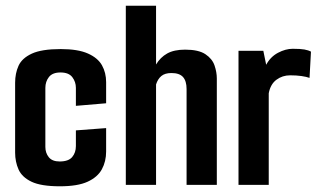

<svg xmlns="http://www.w3.org/2000/svg" viewBox="-20 -648 1117 673"><path d="M190 5Q124 5 90.5 -11Q57 -27 45 -54Q33 -81 33 -113V-358Q33 -391 45 -417.5Q57 -444 91.5 -460Q126 -476 193 -476Q253 -476 288 -460.5Q323 -445 337.5 -419Q352 -393 352 -360V-286L246 -277V-340Q246 -361 233.5 -377.5Q221 -394 192 -394Q164 -394 151.5 -378Q139 -362 139 -340V-133Q139 -112 151 -97Q163 -82 189 -82Q220 -82 233 -97.5Q246 -113 246 -136V-191L352 -199V-117Q352 -82 337 -54.5Q322 -27 287 -11Q252 5 190 5Z M421 -628H527V-422Q542 -447 566 -460.5Q590 -474 629 -474Q676 -474 700 -458Q724 -442 732 -418.5Q740 -395 740 -373V0H634V-336Q634 -364 621.5 -378Q609 -392 581 -392Q558 -392 545.5 -381.5Q533 -371 527 -352V0H421Z M816 0V-470H903L913 -421Q928 -449 954.5 -463Q981 -477 1006 -477Q1033 -477 1047 -474.5Q1061 -472 1070 -467L1065 -375Q1054 -379 1036.5 -381.5Q1019 -384 997 -384Q970 -384 949 -368.5Q928 -353 922 -321V0Z"/></svg>

Font: Smooch Sans Thin
Style: Bold
Weight: 700
Version: Version 1.010